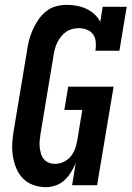

<svg xmlns="http://www.w3.org/2000/svg" viewBox="-20 -763 542 791"><path d="M169 8Q142 8 117 -1Q92 -10 74.5 -28Q57 -46 47 -70Q37 -94 33 -120Q29 -146 30.5 -173Q32 -200 37 -228L91 -552Q94 -575 99.5 -596.5Q105 -618 114.5 -639.5Q124 -661 137.5 -681Q151 -701 169.5 -716Q188 -731 210.5 -737Q233 -743 255 -743Q277 -743 297.5 -739Q318 -735 336 -726.5Q354 -718 369 -704.5Q384 -691 393 -673L403 -735H502L472 -554H373Q376 -572 374.5 -589.5Q373 -607 364 -620.5Q355 -634 338.5 -640.5Q322 -647 305 -647Q292 -647 278 -643.5Q264 -640 252.5 -632Q241 -624 232 -613Q223 -602 216.5 -589Q210 -576 206.5 -563Q203 -550 201 -537L147 -212Q145 -198 143.5 -184Q142 -170 143.5 -157Q145 -144 148.5 -131Q152 -118 160 -108Q168 -98 180.5 -93Q193 -88 207 -88Q224 -88 241 -95.5Q258 -103 270 -117Q282 -131 288.5 -148Q295 -165 298 -183L319 -310H245L261 -406H448L380 0H277L292 -92Q284 -72 272.5 -53.5Q261 -35 245.5 -20.5Q230 -6 209.5 1Q189 8 169 8Z"/></svg>

Font: Iosevka Slab Oblique
Style: Bold
Weight: 700
Italic angle: -9°
Monospace: yes
Designer: Belleve Invis
Foundry: Belleve Invis
Version: Version 11.1.1; ttfautohint (v1.8.3)